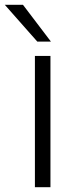

<svg xmlns="http://www.w3.org/2000/svg" viewBox="-74 -783 303 803"><path d="M137 0H72V-549H137ZM22 -763 139 -609H82L-54 -763Z"/></svg>

Font: Open Sauce One Light
Style: Regular
Weight: 300
Designer: Alfredo Marco Pradil
Foundry: Creative Sauce Fz LLC
Version: Version 1.477